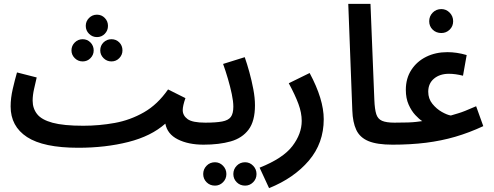

<svg xmlns="http://www.w3.org/2000/svg" viewBox="-20 -744 2555 994"><path d="M385 21Q205 21 120 -34.5Q35 -90 35 -193Q35 -236 46 -283.5Q57 -331 68 -369L170 -343Q164 -317 156.5 -284Q149 -251 149 -223Q149 -183 172 -153.5Q195 -124 252 -108.5Q309 -93 411 -93V-92V-93Q494 -93 574 -107.5Q654 -122 725 -162.5Q796 -203 850 -281L940 -236Q926 -196 926 -174Q926 -146 951 -127.5Q976 -109 1043 -109Q1073 -109 1086.5 -93.5Q1100 -78 1100 -54Q1100 -29 1083 -12Q1066 5 1034 5Q955 5 900.5 -22.5Q846 -50 836 -104Q763 -39 644.5 -9Q526 21 385 21ZM482 -552Q458 -552 441 -569Q424 -586 424 -610Q424 -634 441 -651Q458 -668 482 -668Q506 -668 522.5 -651Q539 -634 539 -610Q539 -586 522.5 -569Q506 -552 482 -552ZM408 -426Q384 -426 367 -443Q350 -460 350 -483Q350 -507 367 -524Q384 -541 408 -541Q432 -541 448.5 -524Q465 -507 465 -483Q465 -460 448.5 -443Q432 -426 408 -426ZM557 -426Q533 -426 516 -443Q499 -460 499 -483Q499 -508 516 -524.5Q533 -541 557 -541Q581 -541 597.5 -524.5Q614 -508 614 -483Q614 -460 597.5 -443Q581 -426 557 -426Z M1033 5 1043 -109Q1098 -109 1130 -115Q1162 -121 1175 -138.5Q1188 -156 1188 -192Q1188 -219 1180 -257Q1172 -295 1160 -336Q1148 -377 1135 -413L1247 -448Q1259 -414 1271 -370.5Q1283 -327 1291.5 -282Q1300 -237 1300 -199Q1300 -117 1267 -73Q1234 -29 1174.5 -12Q1115 5 1033 5ZM1249 217Q1223 217 1205.5 199.5Q1188 182 1188 157Q1188 132 1205.5 114Q1223 96 1249 96Q1273 96 1290.5 114Q1308 132 1308 157Q1308 182 1290.5 199.5Q1273 217 1249 217ZM1093 217Q1067 217 1049.5 199.5Q1032 182 1032 157Q1032 132 1049.5 114Q1067 96 1093 96Q1117 96 1134.5 114Q1152 132 1152 157Q1152 182 1134.5 199.5Q1117 217 1093 217Z M1373 230 1324 124Q1445 76 1493.5 12.5Q1542 -51 1542 -118Q1542 -160 1525 -206Q1508 -252 1475 -313L1583 -366Q1656 -230 1656 -127Q1656 -3 1579 87.5Q1502 178 1373 230Z M2012 5Q1932 5 1887.5 -13.5Q1843 -32 1824.5 -71.5Q1806 -111 1804 -172L1783 -724H1898L1918 -227Q1920 -178 1928 -153Q1936 -128 1958 -118.5Q1980 -109 2022 -109Q2052 -109 2065.5 -93.5Q2079 -78 2079 -54Q2079 -29 2061.5 -12Q2044 5 2012 5Z M2012 5 2022 -109Q2066 -109 2092.5 -110Q2119 -111 2135 -113Q2151 -115 2166 -117Q2150 -127 2130 -148.5Q2110 -170 2095.5 -202.5Q2081 -235 2081 -279Q2081 -338 2109.5 -382Q2138 -426 2186.5 -450Q2235 -474 2296 -474Q2345 -474 2396 -459L2377 -352Q2338 -362 2304 -362Q2257 -362 2227 -337Q2197 -312 2197 -269Q2197 -233 2218.5 -206.5Q2240 -180 2267.5 -164.5Q2295 -149 2314 -146Q2337 -153 2352.5 -157.5Q2368 -162 2388 -170Q2408 -178 2445 -194L2482 -91Q2409 -57 2337 -36Q2265 -15 2185.5 -5Q2106 5 2012 5ZM2265 -573Q2238 -573 2220 -590.5Q2202 -608 2202 -634Q2202 -660 2220 -678.5Q2238 -697 2265 -697Q2290 -697 2308 -678.5Q2326 -660 2326 -634Q2326 -608 2308 -590.5Q2290 -573 2265 -573Z"/></svg>

Font: Noto Sans Arabic UI SmCn SmBd
Style: Regular
Weight: 600
Width: 4
Designer: Monotype Design Team, Nadine Chahine and Nizar Qandah
Foundry: Monotype Imaging Inc.
Version: Version 2.010; ttfautohint (v1.8.4.7-5d5b)